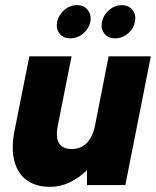

<svg xmlns="http://www.w3.org/2000/svg" viewBox="-20 -719 606 746"><path d="M467 0H318V-58Q289 -29 252 -11Q215 7 174 7Q120 7 84.5 -18.5Q49 -44 36 -92.5Q23 -141 36 -209L94 -500H258L204 -228Q196 -185 209.5 -162.5Q223 -140 259 -140Q294 -140 317 -163.5Q340 -187 349 -230L402 -500H566ZM253 -570Q226 -570 211.5 -588.5Q197 -607 202 -634Q208 -661 229.5 -680Q251 -699 279 -699Q306 -699 321 -680Q336 -661 331 -634Q325 -607 303 -588.5Q281 -570 253 -570ZM427 -570Q400 -570 385.5 -588.5Q371 -607 376 -634Q382 -661 404 -680Q426 -699 453 -699Q480 -699 495 -680Q510 -661 504 -634Q499 -607 477 -588.5Q455 -570 427 -570Z"/></svg>

Font: Albert Sans Black
Style: Italic
Weight: 900
Italic angle: -11.25°
Designer: Andreas Rasmussen
Foundry: a.Foundry
Version: Version 1.025